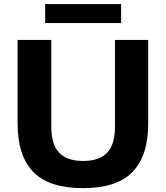

<svg xmlns="http://www.w3.org/2000/svg" viewBox="-20 -942 838 971"><path d="M69 -317.5V-740H239.5V-302Q239.5 -212 279 -170Q318.5 -128 400.5 -128Q483 -128 522.2 -170Q561.5 -212 561.5 -302V-740H729.5V-317.5Q729.5 -154 650 -72.2Q570.5 9.5 400.5 9.5Q228.5 9.5 148.8 -72Q69 -153.5 69 -317.5ZM208.5 -825.5V-921.5H592.5V-825.5Z"/></svg>

Font: Encode Sans Semi Expanded
Style: Bold
Weight: 700
Width: 6
Designer: Multiple Designers
Foundry: Impallari Type
Version: Version 2.000